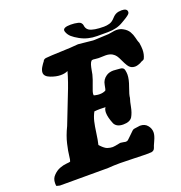

<svg xmlns="http://www.w3.org/2000/svg" viewBox="-148 -982 1036 1098"><g transform="rotate(-20 370.0 -432.5)"><path d="M703.1 -833Q737.3 -833 737.3 -811.5Q737.3 -806.6 734.4 -802.2Q731.4 -797.9 725.1 -793Q718.8 -788.1 712.9 -784.2Q707 -780.3 697.8 -774.9Q688.5 -769.5 683.6 -766.6Q644.5 -742.2 588.9 -742.2Q584 -742.2 573.7 -742.2Q563.5 -742.2 557.6 -742.2H555.7Q549.8 -742.2 543.9 -742.2Q538.1 -742.2 532.2 -742.2Q526.4 -742.2 522.5 -742.2Q466.8 -742.2 420.9 -767.6Q394.5 -782.2 379.9 -795.4Q365.2 -808.6 358.4 -827.1Q357.4 -829.1 357.4 -830.6Q357.4 -832 356.9 -833.5Q356.4 -835 356.4 -835.9Q356.4 -855.5 402.3 -855.5Q425.8 -855.5 446.3 -850.6Q459 -847.7 464.8 -840.3Q470.7 -833 471.2 -825.2Q471.7 -817.4 476.1 -808.6Q480.5 -799.8 490.2 -793.9Q515.6 -779.3 578.1 -779.3Q595.7 -779.3 612.3 -784.2Q629.9 -789.1 646.5 -808.1Q663.1 -827.1 683.6 -831.1Q694.3 -833 703.1 -833ZM251 -603.5Q223.6 -603.5 190.4 -616.2Q157.2 -628.9 157.2 -652.3Q157.2 -660.2 160.2 -668.5Q163.1 -676.8 167 -683.1Q170.9 -689.5 174.8 -695.3Q178.7 -701.2 181.6 -705.1L184.6 -708Q190.4 -723.6 206.1 -724.6Q233.4 -727.5 297.4 -729.5Q361.3 -731.4 400.4 -735.4H406.2Q485.4 -726.6 492.2 -726.6H502.9Q518.6 -726.6 544.9 -728.5Q571.3 -730.5 587.9 -730.5Q592.8 -730.5 609.4 -733.9Q626 -737.3 636.7 -737.3Q660.2 -737.3 677.7 -726.6Q699.2 -714.8 710 -696.8Q720.7 -678.7 725.6 -657.2Q730.5 -635.7 733.4 -629.9Q734.4 -628.9 736.3 -623Q740.2 -597.7 740.2 -581.1Q740.2 -551.8 728.5 -528.3Q725.6 -523.4 717.8 -521Q710 -518.6 706.1 -515.6Q705.1 -514.6 700.2 -512.2Q695.3 -509.8 685.5 -506.8Q675.8 -503.9 667 -503.9Q640.6 -503.9 626 -527.3Q616.2 -543 606.9 -563.5Q597.7 -584 590.3 -594.2Q583 -604.5 570.3 -612.3Q553.7 -622.1 529.3 -622.1Q524.4 -622.1 511.7 -621.6Q499 -621.1 490.2 -621.1H486.3Q478.5 -621.1 468.8 -622.6Q459 -624 456.1 -624Q448.2 -624 444.3 -621.1Q437.5 -613.3 433.6 -600.6Q429.7 -587.9 426.3 -568.4Q422.9 -548.8 421.9 -544.9Q415 -517.6 401.4 -483.4Q387.7 -449.2 387.7 -437.5Q387.7 -432.6 388.7 -429.7H390.6Q392.6 -428.7 396 -428.2Q399.4 -427.7 403.3 -426.8Q407.2 -425.8 412.6 -425.3Q418 -424.8 423.8 -424.8Q443.4 -424.8 459 -432.6Q462.9 -434.6 467.8 -465.3Q472.7 -496.1 499 -513.7Q516.6 -525.4 542 -525.4Q550.8 -525.4 563 -523.9Q575.2 -522.5 579.1 -522.5H581.1Q604.5 -521.5 607.4 -502.9Q610.4 -488.3 610.4 -476.6Q610.4 -448.2 594.7 -405.8Q579.1 -363.3 578.1 -345.7Q578.1 -342.8 576.2 -338.9Q572.3 -329.1 565.9 -295.4Q559.6 -261.7 545.9 -238.3Q531.2 -215.8 491.2 -215.8Q451.2 -215.8 437.5 -242.2Q419.9 -285.2 419.9 -312.5Q419.9 -333 428.7 -343.8Q425.8 -343.8 414.1 -344.2Q402.3 -344.7 395.5 -344.7Q377.9 -344.7 360.4 -342.8Q346.7 -317.4 340.3 -290Q334 -262.7 328.6 -222.7Q323.2 -182.6 316.4 -154.3Q317.4 -153.3 324.7 -145.5Q332 -137.7 340.8 -130.9Q349.6 -124 357.4 -121.1Q375 -115.2 389.6 -115.2Q400.4 -115.2 432.6 -122.1Q433.6 -122.1 435.5 -122.6Q437.5 -123 439.5 -123Q445.3 -123 456.1 -120.6Q466.8 -118.2 468.8 -118.2Q473.6 -118.2 477.5 -119.1Q481.4 -120.1 486.3 -124.5Q491.2 -128.9 495.1 -132.8Q499 -136.7 509.3 -146.5Q519.5 -156.2 528.3 -165Q534.2 -170.9 542 -171.9Q576.2 -176.8 577.1 -176.8Q606.4 -176.8 622.1 -157.2Q637.7 -138.7 637.7 -115.2Q637.7 -95.7 624 -66.4Q610.4 -37.1 609.4 -31.2Q604.5 -14.6 586.9 -11.7Q577.1 -10.7 552.7 -10.7Q534.2 -10.7 481.4 -12.7Q428.7 -14.6 397.5 -14.6Q359.4 -14.6 323.2 -11.7H30.3Q24.4 -13.7 18.1 -14.6Q11.7 -15.6 10.7 -16.6Q9.8 -17.6 9.3 -20.5Q8.8 -23.4 8.8 -31.2V-34.2Q8.8 -61.5 26.4 -79.1Q44.9 -98.6 66.9 -106.9Q88.9 -115.2 108.4 -116.7Q127.9 -118.2 131.8 -120.1Q135.7 -127 138.2 -152.8Q140.6 -178.7 150.9 -223.1Q161.1 -267.6 185.5 -317.4L250 -482.4Q279.3 -554.7 294.9 -612.3Q277.3 -603.5 251 -603.5Z"/></g></svg>

Font: Essays1743
Style: BoldItalic
Weight: 700
Italic angle: -10°
Designer: Based on the typeface in a 1743 English translation of the essays of Montaigne.  PostScript/TrueType font designed by Jo
Version: Version 002.100